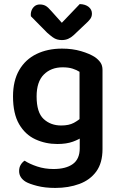

<svg xmlns="http://www.w3.org/2000/svg" viewBox="-20 -724 589 944"><path d="M262 -16Q204 -16 154 -39Q104 -62 74 -113.5Q44 -165 44 -250Q44 -327 74.5 -379.5Q105 -432 159.5 -458.5Q214 -485 285 -485Q336 -485 378.5 -472.5Q421 -460 447 -443Q464 -431 474 -416.5Q484 -402 484 -380V-69H371V-371Q357 -380 337 -386.5Q317 -393 288 -393Q231 -393 195.5 -357.5Q160 -322 160 -250Q160 -171 194.5 -139Q229 -107 281 -107Q319 -107 343 -120Q367 -133 383 -149L388 -53Q370 -39 338.5 -27.5Q307 -16 262 -16ZM372 5V-94H484V9Q484 77 453.5 119Q423 161 370 180.5Q317 200 252 200Q201 200 162.5 190Q124 180 107 170Q74 150 74 117Q74 99 82 86Q90 73 101 66Q125 82 162.5 94.5Q200 107 243 107Q304 107 338 82.5Q372 58 372 5ZM233 -669 284 -612 372 -704Q400 -703 416 -690Q432 -677 432 -657Q432 -642 423.5 -630.5Q415 -619 398 -604L342 -551Q329 -539 315 -533Q301 -527 284 -527Q272 -527 261 -530Q250 -533 239 -541Q228 -549 212 -563L132 -644Q130 -658 134.5 -671Q139 -684 149.5 -693Q160 -702 176 -702Q192 -702 204 -695.5Q216 -689 233 -669Z"/></svg>

Font: BalooTamma2SemiBold
Style: Regular
Weight: 600
Designer: Divya Kowshik, Shuchita Grover and Ek Type
Foundry: Ek Type
Version: Version 1.700